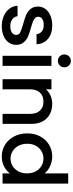

<svg xmlns="http://www.w3.org/2000/svg" viewBox="653 -1463 819 2165"><g transform="rotate(90 1062.5 -380.5)"><path d="M275 9Q210 9 158.5 -14.5Q107 -38 77 -78.5Q47 -119 45 -169H163Q166 -134 196.5 -110.5Q227 -87 273 -87Q321 -87 347.5 -105.5Q374 -124 374 -153Q374 -184 344.5 -199Q315 -214 251 -232Q189 -249 150 -265Q111 -281 82.5 -314Q54 -347 54 -401Q54 -445 80 -481.5Q106 -518 154.5 -539Q203 -560 266 -560Q360 -560 417.5 -512.5Q475 -465 479 -383H365Q362 -420 335 -442Q308 -464 262 -464Q217 -464 193 -447Q169 -430 169 -402Q169 -380 185 -365Q201 -350 224 -341.5Q247 -333 292 -320Q352 -304 390.5 -287.5Q429 -271 457 -239Q485 -207 486 -154Q486 -107 460 -70Q434 -33 386.5 -12Q339 9 275 9Z M667 -624Q636 -624 615 -645Q594 -666 594 -697Q594 -728 615 -749Q636 -770 667 -770Q697 -770 718 -749Q739 -728 739 -697Q739 -666 718 -645Q697 -624 667 -624ZM723 -551V0H609V-551Z M1151 -560Q1216 -560 1267.5 -533Q1319 -506 1348 -453Q1377 -400 1377 -325V0H1264V-308Q1264 -382 1227 -421.5Q1190 -461 1126 -461Q1062 -461 1024.5 -421.5Q987 -382 987 -308V0H873V-551H987V-488Q1015 -522 1058.5 -541Q1102 -560 1151 -560Z M1484 -278Q1484 -361 1518.5 -425Q1553 -489 1612.5 -524.5Q1672 -560 1745 -560Q1799 -560 1851.5 -536.5Q1904 -513 1935 -474V-740H2050V0H1935V-83Q1907 -43 1857.5 -17Q1808 9 1744 9Q1672 9 1612.5 -27.5Q1553 -64 1518.5 -129.5Q1484 -195 1484 -278ZM1935 -276Q1935 -333 1911.5 -375Q1888 -417 1850 -439Q1812 -461 1768 -461Q1724 -461 1686 -439.5Q1648 -418 1624.5 -376.5Q1601 -335 1601 -278Q1601 -221 1624.5 -178Q1648 -135 1686.5 -112.5Q1725 -90 1768 -90Q1812 -90 1850 -112Q1888 -134 1911.5 -176.5Q1935 -219 1935 -276Z"/></g></svg>

Font: Fz Poppins Med
Style: Regular
Weight: 500
Designer: Ninad Kale (Devanagari), Jonny Pinhorn (Latin)
Foundry: Indian Type Foundry
Version: Vit hóa bi Vntype.Com & FontZin.Com